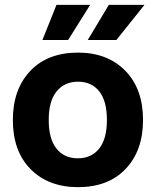

<svg xmlns="http://www.w3.org/2000/svg" viewBox="-20 -763 643 792"><path d="M302 9Q180 9 106.5 -65Q33 -139 33 -268Q33 -394 104.5 -470Q176 -546 302 -546Q423 -546 496.5 -471.5Q570 -397 570 -268Q570 -142 498.5 -66.5Q427 9 302 9ZM213 -150Q245 -110 301 -110Q357 -110 389 -150Q421 -190 421 -268Q421 -346 389.5 -386Q358 -426 302 -426Q246 -426 213.5 -386Q181 -346 181 -268Q181 -190 213 -150ZM155 -598 213 -743H352L261 -598ZM342 -598 429 -743H576L460 -598Z"/></svg>

Font: Mona Sans
Style: Bold
Weight: 700
Designer: Deni Anggara
Foundry: GitHub
Version: Version 2.000;Glyphs 3.2.3 (3260)